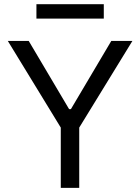

<svg xmlns="http://www.w3.org/2000/svg" viewBox="-20 -904 674 924"><path d="M118.2 -707 312.5 -378.9H321.3L515.6 -707H617.2L361.3 -290V0H272.5V-290L17.6 -707ZM479.5 -814.5H155.3V-883.8H479.5Z"/></svg>

Font: WEMIX Pretendard Variable
Style: Regular
Weight: 400
Designer: Base glyphs from Inter by Rasmus Andersson; Hangeul glyphs from Noto Sans CJK(Source Han Sans) by Jang Soo-young and Kan
Foundry: Kil Hyung-jin
Version: Version 1.000;Glyphs 3.2 (3208)